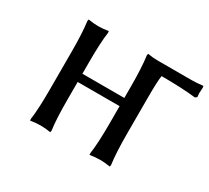

<svg xmlns="http://www.w3.org/2000/svg" viewBox="-131 -862 1172 1079"><g transform="rotate(30 455.5 -322.5)"><path d="M671.9 -442.9V-202.1Q671.9 -79.6 682.1 -5.9L680.2 5.9Q645.5 0 615.2 0Q585 0 548.8 5.9L547.9 -5.9Q558.1 -75.7 558.1 -202.1V-315.9H286.1V-202.1Q286.1 -76.2 295.9 -5.9L293.9 5.9Q259.8 0 229 0Q199.2 0 163.1 5.9L162.1 -5.9Q171.9 -72.3 171.9 -202.1V-442.9Q171.9 -568.8 162.1 -639.2L164.1 -650.9Q200.2 -645 229 -645Q260.7 -645 294.9 -650.9L295.9 -639.2Q286.1 -574.2 286.1 -442.9V-369.1H558.1V-442.9Q558.1 -565.4 547.9 -639.2L549.8 -650.9Q584.5 -645 615.2 -645H835Q864.3 -645 909.2 -649.9L911.1 -640.1Q909.2 -611.8 909.2 -603Q909.2 -593.8 911.1 -578.1L899.9 -569.8Q809.6 -580.1 678.2 -580.1Q671.9 -542.5 671.9 -442.9Z"/></g></svg>

Font: Linear Smooth
Style: Bold
Weight: 700
Designer: Philipp H. Poll, Flanker
Foundry: Philipp H. Poll, reworked by Flanker
Version: Version 1.061 | FøM Fix